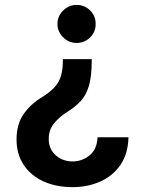

<svg xmlns="http://www.w3.org/2000/svg" viewBox="-20 -568 584 785"><path d="M276.6 197.1Q208.8 197.1 157.1 173.3Q105.5 149.5 76.5 105.6Q47.6 61.8 47.6 1.8Q47.6 -59.3 76.2 -101Q104.8 -142.8 153.8 -171.9Q197.1 -198.5 216.8 -229.6Q236.5 -260.7 236.9 -317.1V-326.3H355.1V-317.1Q354.8 -253.2 342.9 -215Q331 -176.8 308.9 -153.6Q286.9 -130.3 255 -110.4Q223 -90.6 201.2 -63.9Q179.3 -37.3 179.3 0Q179.3 41.9 207.9 66.9Q236.5 92 277.3 92Q315 92 345.7 67.6Q376.4 43.3 378.9 -6.7H505.3Q503.6 60.7 472.5 106Q441.4 151.3 390.1 174.2Q338.8 197.1 276.6 197.1ZM293 -392.4Q261.7 -392.4 238.5 -415.1Q215.2 -437.9 214.8 -469.8Q215.2 -502.5 238.5 -525.2Q261.7 -547.9 293 -547.9Q325.6 -547.9 348.4 -525.4Q371.1 -502.8 371.1 -470.9V-468.8Q371.1 -437.5 348.4 -415Q325.6 -392.4 293 -392.4Z"/></svg>

Font: Linik Sans SemiBold
Style: Regular
Weight: 600
Designer: Rasmus Andersson (font), Cristiano Sobral (main changes)
Foundry: rsms
Version: Version 3.018;June 1, 2022;FontCreator 14.0.0.2814 64-bit; t